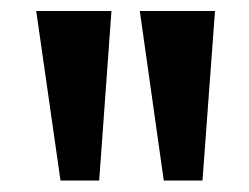

<svg xmlns="http://www.w3.org/2000/svg" viewBox="-20 -777 446 344"><path d="M273.4 -453.6 230.5 -757.3H365.2L342.8 -453.6ZM88.4 -453.6 44.9 -757.3H179.7L157.7 -453.6Z"/></svg>

Font: Comme
Style: Bold
Weight: 700
Version: Version 1.000;gftools[0.9.27]